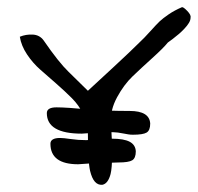

<svg xmlns="http://www.w3.org/2000/svg" viewBox="-20 -581 549 533"><path d="M101 -469Q143 -408 170 -382L224 -329Q249 -352 296 -395.5Q343 -439 367 -463Q380 -475 397.5 -494.5Q415 -514 423.5 -522Q432 -530 448 -541Q464 -552 485 -561Q489 -562 500 -550.5Q511 -539 509 -532Q509 -525 504.5 -517.5Q500 -510 492 -501.5Q484 -493 477 -487Q470 -481 459 -472.5Q448 -464 446 -463Q434 -448 403 -420Q372 -392 348 -369Q324 -346 305 -311Q286 -276 288 -242Q295 -130 287 -98Q280 -71 264 -68Q252 -67 243.5 -76.5Q235 -86 230 -107Q224 -134 224 -210Q224 -238 211.5 -263.5Q199 -289 179.5 -308.5Q160 -328 136 -349Q112 -370 91.5 -388Q71 -406 55 -430Q39 -454 35 -479Q52 -486 71 -485Q90 -484 101 -469ZM228 -277Q276 -273 340 -273Q395 -273 397 -238Q397 -219 387 -213Q377 -207 349 -207Q342 -207 336 -208Q330 -209 325 -210Q305 -214 294 -214H276L236 -212L207 -210Q110 -210 110 -267Q110 -283 137 -283Q164 -283 228 -277ZM218 -192Q236 -192 264 -194Q284 -196 291 -196Q324 -196 340 -187.5Q356 -179 357 -161Q357 -142 347 -136Q337 -130 309 -130Q299 -130 294 -129.5Q289 -129 284 -129H266L226 -127L197 -125Q120 -125 120 -182Q120 -198 147 -198Q156 -198 176.5 -195Q197 -192 218 -192Z"/></svg>

Font: Long Cang
Style: Regular
Weight: 400
Designer: ZhongQi
Foundry: ZhongQi
Version: Version 2.001